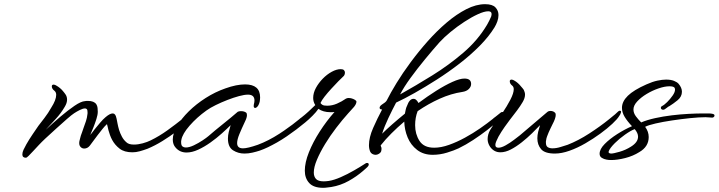

<svg xmlns="http://www.w3.org/2000/svg" viewBox="-20 -724 3440 919"><path d="M104 31Q87 31 87 15Q87 5 92.5 -7Q98 -19 106 -33Q119 -56 136 -81Q153 -106 164 -122Q174 -135 192.5 -159Q211 -183 226 -210Q237 -227 243 -242.5Q249 -258 249 -270Q249 -283 240 -290Q228 -299 228 -311Q228 -319 237 -319Q243 -319 252 -313Q259 -309 267.5 -302Q276 -295 283 -286Q286 -282 289 -278.5Q292 -275 295 -270Q301 -260 301 -247Q301 -231 290 -213Q272 -182 247.5 -155.5Q223 -129 199 -103Q232 -134 268.5 -165Q305 -196 336.5 -217.5Q368 -239 387 -240Q391 -241 394.5 -241Q398 -241 401 -241Q430 -241 441 -225Q446 -217 447 -207.5Q448 -198 448 -189Q448 -175 441.5 -154.5Q435 -134 427 -114Q423 -104 419 -95Q415 -86 412 -78Q417 -84 422.5 -91Q428 -98 433 -105Q446 -121 459.5 -137Q473 -153 485 -163Q506 -181 519 -181Q523 -181 527 -179Q532 -175 534.5 -168.5Q537 -162 538 -156Q540 -147 542.5 -133Q545 -119 550 -102Q555 -86 563.5 -70Q572 -54 585 -43Q596 -32 621 -32Q641 -32 663 -38Q685 -44 701 -52Q742 -72 781 -100Q820 -128 861 -161L923 -212Q931 -218 936 -218Q941 -218 942 -216V-214Q942 -211 941 -207Q940 -203 936 -198Q929 -188 915 -172Q901 -156 880 -138Q857 -119 825 -95Q793 -71 757.5 -49Q722 -27 686 -12Q667 -5 649 0Q631 5 614 5Q575 5 552.5 -12.5Q530 -30 517 -54Q511 -65 506.5 -77.5Q502 -90 499 -101Q497 -109 495.5 -116.5Q494 -124 492 -130Q481 -120 470 -106Q459 -92 448 -78Q436 -62 426 -48.5Q416 -35 410 -27Q399 -13 383 -13Q372 -13 364.5 -22Q357 -31 360 -48Q361 -53 363 -60Q365 -67 367 -75Q370 -83 373 -91.5Q376 -100 379 -109Q386 -127 391.5 -144.5Q397 -162 398 -174Q399 -178 399 -181Q399 -184 399 -187Q399 -198 395.5 -201.5Q392 -205 387 -205Q377 -205 362 -197.5Q347 -190 335 -182Q324 -175 300.5 -154.5Q277 -134 249 -108.5Q221 -83 196 -60Q180 -45 165.5 -29.5Q151 -14 139 -1Q126 13 117 22Q108 31 104 31Z M1150 11Q1120 11 1095.5 -4.5Q1071 -20 1071 -61Q1071 -76 1075 -92.5Q1079 -109 1084 -125Q1067 -108 1042 -85.5Q1017 -63 987.5 -42Q958 -21 928.5 -7.5Q899 6 873 6Q841 6 821 -17Q807 -32 807 -56Q807 -85 827.5 -120.5Q848 -156 883.5 -191Q919 -226 964.5 -255Q1010 -284 1059 -301Q1112 -320 1153 -320Q1225 -320 1225 -258Q1225 -254 1224.5 -248.5Q1224 -243 1223 -237Q1218 -217 1208 -210Q1207 -209 1203 -207.5Q1199 -206 1196 -210Q1193 -215 1195 -224Q1198 -235 1198 -243Q1198 -271 1167 -271Q1150 -271 1124 -264Q1098 -257 1068.5 -245.5Q1039 -234 1012.5 -221Q986 -208 968 -195Q922 -162 887.5 -122.5Q853 -83 848 -54Q847 -51 847 -48Q847 -45 847 -43Q847 -28 853.5 -23Q860 -18 869 -18Q886 -18 908 -28.5Q930 -39 949.5 -52Q969 -65 977 -72Q1008 -99 1047.5 -130.5Q1087 -162 1118 -189Q1124 -192 1133 -192Q1149 -192 1158 -185Q1162 -182 1162 -173Q1162 -161 1153 -143Q1137 -109 1126 -82.5Q1115 -56 1115 -39Q1115 -14 1143 -14Q1165 -14 1214 -31Q1265 -50 1317.5 -84Q1370 -118 1412 -153Q1417 -158 1422 -161Q1427 -164 1431 -168Q1436 -171 1440.5 -175Q1445 -179 1451 -183Q1457 -185 1459 -185Q1466 -185 1466 -178Q1466 -172 1461 -167Q1455 -159 1432 -138Q1409 -117 1375.5 -91Q1342 -65 1302.5 -41Q1263 -17 1223 -3Q1208 2 1188.5 6.5Q1169 11 1150 11Z M1527 175Q1481 175 1460 152Q1439 129 1439 93Q1439 54 1458.5 5Q1478 -44 1510.5 -94.5Q1543 -145 1581 -188Q1576 -187 1571 -187Q1566 -187 1561 -187Q1527 -187 1504 -203Q1494 -188 1476 -170Q1458 -152 1441 -138Q1399 -103 1352 -71Q1305 -39 1259 -18Q1213 3 1173 6Q1170 6 1164.5 5Q1159 4 1156 1Q1152 -2 1154 -5.5Q1156 -9 1158 -10Q1161 -12 1165 -13.5Q1169 -15 1176 -16Q1210 -23 1251 -44.5Q1292 -66 1336.5 -96.5Q1381 -127 1422 -161Q1439 -174 1457 -190.5Q1475 -207 1489 -221Q1479 -237 1479 -255Q1479 -279 1492 -303Q1505 -327 1525 -347.5Q1545 -368 1568 -380.5Q1591 -393 1611 -393Q1622 -393 1626.5 -388Q1631 -383 1631 -377Q1631 -364 1622 -357Q1615 -351 1599.5 -335Q1584 -319 1566 -299.5Q1548 -280 1533.5 -261.5Q1519 -243 1514 -231Q1517 -226 1523.5 -222Q1530 -218 1546 -218Q1570 -218 1593 -228Q1616 -238 1636 -252Q1642 -255 1649 -255Q1660 -255 1670.5 -250.5Q1681 -246 1685 -241Q1686 -240 1686 -237Q1686 -227 1675 -213Q1669 -206 1661.5 -198Q1654 -190 1647 -182Q1619 -151 1589.5 -112.5Q1560 -74 1536 -34.5Q1512 5 1497 40.5Q1482 76 1482 102Q1482 121 1492.5 132.5Q1503 144 1529 144Q1534 144 1540.5 143.5Q1547 143 1554 142Q1579 138 1611 124Q1643 110 1675 91.5Q1707 73 1730 58Q1732 56 1737 56Q1744 56 1745 62V64Q1745 69 1739 75Q1737 77 1732 81.5Q1727 86 1719 93Q1687 121 1648 142.5Q1609 164 1566 171Q1556 172 1546 173.5Q1536 175 1527 175Z M2051 17Q2007 17 1976.5 -6.5Q1946 -30 1931 -66.5Q1916 -103 1915 -142Q1882 -114 1853.5 -85.5Q1825 -57 1802 -28L1804 -21Q1806 -18 1806 -15Q1806 -12 1806 -9Q1806 0 1801 6Q1796 12 1788 15Q1782 17 1777 17Q1770 17 1762.5 13Q1755 9 1752 2Q1746 -12 1746 -29Q1746 -66 1766 -111.5Q1786 -157 1809 -200Q1797 -200 1797 -208Q1797 -215 1806 -222Q1827 -235 1831 -243Q1849 -279 1878 -326.5Q1907 -374 1945.5 -426Q1984 -478 2027.5 -527Q2071 -576 2118 -616Q2165 -656 2212 -680Q2259 -704 2302 -704Q2337 -704 2351.5 -688.5Q2366 -673 2366 -652Q2366 -637 2360.5 -621.5Q2355 -606 2347 -593Q2320 -549 2276.5 -505Q2233 -461 2180 -420Q2127 -379 2071.5 -343.5Q2016 -308 1965.5 -279.5Q1915 -251 1876 -233Q1858 -199 1839 -159Q1820 -119 1809 -84Q1829 -104 1857.5 -129Q1886 -154 1918 -180Q1920 -190 1922 -199.5Q1924 -209 1928 -217Q1940 -251 1959 -251Q1967 -251 1973 -245Q1979 -239 1983 -231Q2026 -263 2068 -289.5Q2110 -316 2145.5 -332Q2181 -348 2203 -348Q2235 -348 2235 -322Q2235 -309 2224 -298Q2213 -287 2193 -284Q2139 -276 2084.5 -251.5Q2030 -227 1979 -192Q1967 -161 1967 -125Q1967 -82 1988 -49.5Q2009 -17 2058 -17Q2091 -17 2129 -30.5Q2167 -44 2205.5 -65Q2244 -86 2278.5 -110Q2313 -134 2339 -155Q2344 -160 2349.5 -163.5Q2355 -167 2359 -171Q2366 -176 2379 -187Q2382 -188 2386 -188Q2394 -188 2394 -180Q2394 -176 2389 -169Q2383 -162 2362 -143Q2341 -124 2310.5 -100.5Q2280 -77 2245 -54Q2210 -31 2175 -14Q2154 -4 2120 6.5Q2086 17 2051 17ZM1895 -272Q1970 -314 2049 -363Q2128 -412 2197.5 -471.5Q2267 -531 2311 -605Q2316 -614 2321.5 -624.5Q2327 -635 2331 -645Q2332 -649 2332.5 -652Q2333 -655 2333 -657Q2333 -670 2317 -670Q2298 -670 2267.5 -656Q2237 -642 2202.5 -619.5Q2168 -597 2136.5 -571Q2105 -545 2084 -522Q2052 -486 2014.5 -440.5Q1977 -395 1945 -351Q1913 -307 1895 -272Z M2636 11Q2588 11 2570 -10Q2552 -31 2552 -62Q2552 -77 2556 -93.5Q2560 -110 2565 -125Q2549 -108 2526.5 -86Q2504 -64 2477.5 -43Q2451 -22 2425 -8.5Q2399 5 2375 5Q2345 5 2326 -21Q2314 -39 2314 -58Q2314 -81 2326.5 -102.5Q2339 -124 2355.5 -144.5Q2372 -165 2384 -182Q2407 -216 2423 -247Q2439 -278 2439 -297Q2439 -308 2432 -314Q2420 -323 2420 -335Q2420 -343 2429 -343Q2435 -343 2444 -337Q2451 -333 2459 -326Q2467 -319 2474 -310Q2478 -306 2481 -302Q2484 -298 2487 -294Q2489 -289 2491 -283.5Q2493 -278 2493 -271Q2493 -255 2482 -236Q2471 -217 2454.5 -195Q2438 -173 2420 -150Q2412 -140 2395.5 -116.5Q2379 -93 2366 -70Q2360 -58 2355.5 -48Q2351 -38 2351 -30Q2351 -17 2366 -17Q2380 -17 2400.5 -28.5Q2421 -40 2440 -54.5Q2459 -69 2468 -76Q2500 -103 2534.5 -132.5Q2569 -162 2601 -189Q2606 -193 2614 -193Q2628 -193 2636 -185Q2640 -182 2640 -174Q2640 -158 2624 -128Q2620 -119 2615 -109.5Q2610 -100 2606 -90Q2602 -80 2598.5 -71Q2595 -62 2594 -53Q2593 -50 2593 -47Q2593 -44 2593 -41Q2593 -25 2602 -19.5Q2611 -14 2624 -14Q2643 -14 2663.5 -20.5Q2684 -27 2697 -31Q2748 -51 2800.5 -85Q2853 -119 2895 -153Q2905 -162 2914.5 -169Q2924 -176 2934 -186Q2941 -193 2945 -194H2947Q2955 -194 2952 -185Q2950 -177 2944 -169Q2935 -154 2911 -131.5Q2887 -109 2853.5 -84.5Q2820 -60 2782 -38Q2744 -16 2706 -2.5Q2668 11 2636 11Z M2883 40Q2871 38 2860.5 31.5Q2850 25 2850 12Q2850 -10 2874 -34.5Q2898 -59 2934 -82Q2970 -105 3005 -120Q2983 -143 2970 -164.5Q2957 -186 2957 -208Q2957 -238 2985 -265.5Q3013 -293 3074 -320Q3103 -333 3126.5 -338Q3150 -343 3168 -343Q3191 -343 3206 -337Q3221 -331 3228 -323Q3244 -304 3244 -285Q3244 -261 3223 -244Q3202 -227 3184 -216Q3181 -215 3178 -213Q3175 -211 3173 -209Q3167 -205 3166 -204Q3157 -196 3148 -200Q3143 -203 3143 -208Q3143 -213 3148 -216Q3159 -221 3173.5 -235.5Q3188 -250 3199.5 -266.5Q3211 -283 3211 -295Q3211 -301 3208 -305Q3202 -311 3184 -311Q3162 -311 3132.5 -301Q3103 -291 3075.5 -274.5Q3048 -258 3030 -238.5Q3012 -219 3012 -200Q3012 -183 3023.5 -167.5Q3035 -152 3049 -138Q3077 -150 3115.5 -158.5Q3154 -167 3195.5 -172Q3237 -177 3276 -179Q3315 -181 3343 -181Q3360 -181 3372 -181Q3384 -181 3391 -179Q3400 -177 3400 -171Q3400 -167 3396.5 -164Q3393 -161 3389 -161Q3382 -161 3374.5 -162Q3367 -163 3357 -163Q3326 -163 3283 -158.5Q3240 -154 3196.5 -147.5Q3153 -141 3118 -133Q3083 -125 3068 -117Q3085 -94 3085 -68Q3085 -22 3040 4Q3010 23 2972.5 32.5Q2935 42 2906 42Q2899 42 2893.5 41.5Q2888 41 2883 40ZM2905 11Q2916 11 2945.5 2.5Q2975 -6 3000 -22Q3034 -43 3034 -70Q3034 -87 3018 -106Q2999 -99 2971.5 -79.5Q2944 -60 2923 -39Q2900 -16 2894 -1Q2894 0 2893.5 1Q2893 2 2893 4Q2893 10 2905 11Z"/></svg>

Font: WindSong Medium
Style: Regular
Weight: 500
Designer: Robert E. Leuschke
Foundry: Robert E. Leuschke
Version: Version 1.010; ttfautohint (v1.8.3)